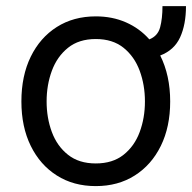

<svg xmlns="http://www.w3.org/2000/svg" viewBox="-20 -607 638 638"><path d="M519.9 -586.6H598Q598 -525.6 578.5 -483Q558.9 -440.3 512.4 -422.6Q545.5 -356.5 545.5 -269.9Q545.5 -185.4 514.4 -122.2Q483.3 -58.9 427.7 -23.8Q372.2 11.4 298.3 11.4Q224.4 11.4 168.9 -23.8Q113.3 -58.9 82.2 -122.2Q51.1 -185.4 51.1 -269.9Q51.1 -355.1 82.2 -418.7Q113.3 -482.2 168.9 -517.4Q224.4 -552.6 298.3 -552.6Q353.3 -552.6 398.6 -532.7Q443.9 -512.8 476.2 -476.2Q504.3 -487.2 512.1 -516.3Q519.9 -545.5 519.9 -586.6ZM298.3 -63.9Q354.4 -63.9 390.6 -92.7Q426.8 -121.4 444.2 -168.3Q461.6 -215.2 461.6 -269.9Q461.6 -324.6 444.2 -371.8Q426.8 -419 390.6 -448.2Q354.4 -477.3 298.3 -477.3Q242.2 -477.3 206 -448.2Q169.7 -419 152.3 -371.8Q134.9 -324.6 134.9 -269.9Q134.9 -215.2 152.3 -168.3Q169.7 -121.4 206 -92.7Q242.2 -63.9 298.3 -63.9Z"/></svg>

Font: Inter Alia
Style: Regular
Weight: 400
Designer: Rasmus Andersson (Latin, Greek, Cyrillic etc.) and Evan from Shavian.info (Shavian, old style figures)
Foundry: Shavian.info
Version: Version 0.001;git-37ab20767